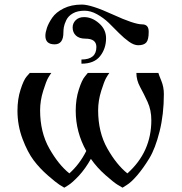

<svg xmlns="http://www.w3.org/2000/svg" viewBox="-20 -824 809 853"><path d="M355.5 -776.4C373.7 -776.4 392.3 -771.2 411.1 -760.7C430 -750.3 447.3 -737.6 462.9 -722.7L508.8 -676.8C523.8 -661.8 538.6 -649.1 553.2 -638.7C567.9 -628.3 581.4 -623 593.8 -623C610.7 -623 622.7 -627.1 629.9 -635.3C637 -643.4 640.6 -658.9 640.6 -681.6V-683.6C640.6 -705.1 630.9 -715.8 611.3 -715.8C587.9 -715.8 544.3 -730.5 480.5 -759.8C416.7 -789.1 371.1 -803.7 343.8 -803.7C312.5 -803.7 285.5 -798 262.7 -786.6C239.9 -775.2 223 -761.4 211.9 -745.1C200.8 -728.8 193 -713.9 188.5 -700.2C183.9 -686.5 181.6 -674.8 181.6 -665C181.6 -639.6 195.3 -627 222.7 -627C248.7 -627 261.7 -644.5 261.7 -679.7C261.7 -687.5 262.4 -695.5 263.7 -703.6C265 -711.8 268.6 -722 274.4 -734.4C280.3 -746.7 290 -756.8 303.7 -764.6C317.4 -772.5 334.6 -776.4 355.5 -776.4ZM353.5 -748C337.9 -748 325.5 -743.5 316.4 -734.4C307.3 -725.3 302.7 -714.5 302.7 -702.1C302.7 -687.2 307.6 -675.1 317.4 -666C327.1 -656.9 341.1 -652.3 359.4 -652.3C391.9 -652.3 408.2 -640 408.2 -615.2C408.2 -578.1 386.1 -559.6 341.8 -559.6V-541C379.6 -541 407.2 -552.2 424.8 -574.7C442.4 -597.2 451.2 -623.7 451.2 -654.3C451.2 -680.3 440.8 -702.5 419.9 -720.7C399.1 -738.9 377 -748 353.5 -748ZM524.4 9.8 543 -2C556 -9.8 571.4 -24.1 589.4 -44.9C607.3 -65.8 625.2 -90.8 643.1 -120.1C661 -149.4 676.3 -189.5 689 -240.2C701.7 -291 708 -346.4 708 -406.2C708 -427.1 704.3 -446.6 696.8 -464.8C689.3 -483.1 684.9 -494.8 683.6 -500H585.9C585.9 -478.5 591.5 -457.7 602.5 -437.5C613.6 -417.3 624.7 -395.2 635.7 -371.1C646.8 -347 652.3 -320 652.3 -290C652.3 -195.6 616.9 -116.9 545.9 -53.7C514 -79.1 484.4 -115.9 457 -164.1C429.7 -212.2 416 -268.9 416 -334C416 -362.6 420.6 -391.4 429.7 -420.4C438.8 -449.4 446.1 -468.6 451.7 -478C457.2 -487.5 461.9 -494.8 465.8 -500H370.1L357.4 -484.4C348.3 -474 339.2 -454.4 330.1 -425.8C321 -397.8 316.4 -366.5 316.4 -332C316.4 -268.9 332 -209.3 363.3 -153.3C343.8 -114.3 318.7 -81.1 288.1 -53.7C256.2 -79.1 226.6 -115.9 199.2 -164.1C171.9 -212.2 158.2 -268.9 158.2 -334C158.2 -362.6 162.8 -391.4 171.9 -420.4C181 -449.4 188.3 -468.6 193.8 -478C199.4 -487.5 204.1 -494.8 208 -500H112.3L98.6 -484.4C89.5 -474 80.4 -454.4 71.3 -425.8C62.2 -397.8 57.6 -366.5 57.6 -332C57.6 -288.4 65.1 -246.7 80.1 -207C95.1 -167.3 111.7 -135.4 129.9 -111.3C148.1 -87.2 169.3 -64.8 193.4 -43.9C217.4 -23.1 234 -9.8 243.2 -3.9C252.3 2 259.8 6.5 265.6 9.8L283.2 -1C294.9 -8.1 310.9 -22.5 331.1 -43.9C350.6 -65.4 368.2 -90.2 383.8 -118.2C402 -92.1 423.5 -68.2 448.2 -46.4C473 -24.6 490.4 -10.6 500.5 -4.4C510.6 1.8 518.6 6.5 524.4 9.8Z"/></svg>

Font: TriodPostnaja
Style: Medium
Weight: 500
Version: 20110805; ttfautohint (v0.96) -l 8 -r 50 -G 200 -x 14 -w "G"